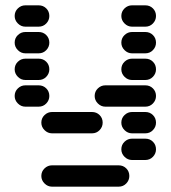

<svg xmlns="http://www.w3.org/2000/svg" viewBox="-20 -510 640 720"><path d="M135 150Q135 166 147 178Q159 190 175 190H425Q442 190 453.5 178Q465 166 465 150Q465 133 453.5 121.5Q442 110 425 110H175Q159 110 147 121.5Q135 133 135 150ZM435 50Q435 66 447 78Q459 90 475 90H525Q542 90 553.5 78Q565 66 565 50Q565 33 553.5 21.5Q542 10 525 10H475Q459 10 447 21.5Q435 33 435 50ZM435 -50Q435 -34 447 -22Q459 -10 475 -10H525Q542 -10 553.5 -22Q565 -34 565 -50Q565 -67 553.5 -78.5Q542 -90 525 -90H475Q459 -90 447 -78.5Q435 -67 435 -50ZM135 -50Q135 -34 147 -22Q159 -10 175 -10H325Q342 -10 353.5 -22Q365 -34 365 -50Q365 -67 353.5 -78.5Q342 -90 325 -90H175Q159 -90 147 -78.5Q135 -67 135 -50ZM335 -150Q335 -134 347 -122Q359 -110 375 -110H525Q542 -110 553.5 -122Q565 -134 565 -150Q565 -167 553.5 -178.5Q542 -190 525 -190H375Q359 -190 347 -178.5Q335 -167 335 -150ZM35 -150Q35 -134 47 -122Q59 -110 75 -110H125Q142 -110 153.5 -122Q165 -134 165 -150Q165 -167 153.5 -178.5Q142 -190 125 -190H75Q59 -190 47 -178.5Q35 -167 35 -150ZM435 -250Q435 -234 447 -222Q459 -210 475 -210H525Q542 -210 553.5 -222Q565 -234 565 -250Q565 -267 553.5 -278.5Q542 -290 525 -290H475Q459 -290 447 -278.5Q435 -267 435 -250ZM35 -250Q35 -234 47 -222Q59 -210 75 -210H125Q142 -210 153.5 -222Q165 -234 165 -250Q165 -267 153.5 -278.5Q142 -290 125 -290H75Q59 -290 47 -278.5Q35 -267 35 -250ZM435 -350Q435 -334 447 -322Q459 -310 475 -310H525Q542 -310 553.5 -322Q565 -334 565 -350Q565 -367 553.5 -378.5Q542 -390 525 -390H475Q459 -390 447 -378.5Q435 -367 435 -350ZM35 -350Q35 -334 47 -322Q59 -310 75 -310H125Q142 -310 153.5 -322Q165 -334 165 -350Q165 -367 153.5 -378.5Q142 -390 125 -390H75Q59 -390 47 -378.5Q35 -367 35 -350ZM435 -450Q435 -434 447 -422Q459 -410 475 -410H525Q542 -410 553.5 -422Q565 -434 565 -450Q565 -467 553.5 -478.5Q542 -490 525 -490H475Q459 -490 447 -478.5Q435 -467 435 -450ZM35 -450Q35 -434 47 -422Q59 -410 75 -410H125Q142 -410 153.5 -422Q165 -434 165 -450Q165 -467 153.5 -478.5Q142 -490 125 -490H75Q59 -490 47 -478.5Q35 -467 35 -450Z"/></svg>

Font: Matrix Sans Raster
Style: Regular
Weight: 400
Designer: Brad Neil
Version: Version 1.100